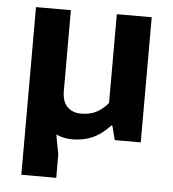

<svg xmlns="http://www.w3.org/2000/svg" viewBox="-48 -522 658 729"><g transform="rotate(5 280.5 -157.5)"><path d="M368 -139V-477H501V0H402L388 -54H384C377 -47 370 -39 361 -32C352 -24 342 -17 331 -11C319 -4 306 1 291 5C276 9 258 11 239 11C218 11 198 7 179 -2L193 73V162H60V-477H193V-170C193 -141 200 -121 214 -108C227 -95 245 -89 266 -89C290 -89 311 -94 328 -104C345 -114 358 -126 368 -139Z"/></g></svg>

Font: Holmes&Hills Bold
Style: Bold
Weight: 500
Designer: Noopur Datye, Girish Dalvi, Yashodeep Gholap, Pallavi Karambelkar
Foundry: Ek Type
Version: ""